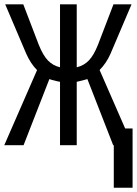

<svg xmlns="http://www.w3.org/2000/svg" viewBox="-20 -679 640 898"><path d="M260.7 0V-296.4Q255.9 -296.9 248.3 -298.8Q240.7 -300.8 232.9 -302.7Q225.1 -304.7 219 -306.4Q212.9 -308.1 210.9 -309.1L90.3 0H0L153.3 -351.1Q123.5 -380.9 102.5 -428.2L4.4 -658.7H88.9L161.1 -470.2Q181.2 -419.9 204.3 -396Q227.5 -372.1 260.7 -364.3V-658.7H338.9V-364.3Q372.1 -372.1 395.3 -396Q418.5 -419.9 438.5 -470.2L510.7 -658.7H595.2L497.1 -428.2Q477.5 -383.3 445.8 -351.6L565.4 -78.1H600.1V199.2H512.2V0H509.3L388.7 -309.1Q385.3 -307.6 366.7 -303Q348.1 -298.3 338.9 -296.4V0Z"/></svg>

Font: Cousine
Style: Regular
Weight: 400
Monospace: yes
Designer: Steve Matteson
Foundry: Monotype Imaging Inc.
Version: Version 1.21